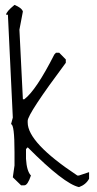

<svg xmlns="http://www.w3.org/2000/svg" viewBox="-20 -747 397 782"><path d="M39.1 -727.1Q68.8 -714.8 73.2 -700.2L59.1 -626L73.2 -342.8H79.1Q127 -378.9 201.2 -524.9L208 -532.2H221.2L248 -504.9V-491.2Q92.8 -283.2 92.8 -254.9V-248Q92.8 -166 294.9 -32.2H301.8L342.8 -45.9V-19Q330.1 4.9 301.8 15.1Q241.2 2 92.8 -147L85.9 -140.1V-100.1Q88.9 -49.8 106 -32.2Q92.8 7.8 79.1 7.8H65.9L32.2 -24.9L39.1 -73.2V-127Q39.1 -241.2 24.9 -241.2L32.2 -268.1L12.2 -687H4.9Q4.9 -699.2 39.1 -727.1Z"/></svg>

Font: Loved by the King
Style: Regular
Weight: 400
Designer: Kimberly Geswein
Foundry: Kimberly Geswein
Version: Version 1.002 2006